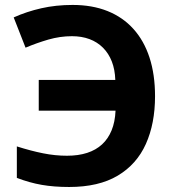

<svg xmlns="http://www.w3.org/2000/svg" viewBox="-20 -744 703 774"><path d="M270 -598.1Q222.2 -598.1 175 -584.5Q127.9 -570.8 83 -551.8L35.2 -673.8Q87.4 -697.3 146.5 -710.7Q205.6 -724.1 272.9 -724.1Q351.6 -724.1 413.3 -699.5Q475.1 -674.8 517.8 -627.4Q560.5 -580.1 582.8 -511.7Q605 -443.4 605 -356Q605 -246.1 568.1 -163.8Q531.2 -81.5 454.6 -35.9Q377.9 9.8 258.8 9.8Q197.3 9.8 148.2 1.2Q99.1 -7.3 47.9 -26.9V-153.8Q105 -135.7 153.6 -126Q202.1 -116.2 250 -116.2Q295.9 -116.2 331.3 -127.7Q366.7 -139.2 391.4 -161.9Q416 -184.6 429.9 -218.5Q443.8 -252.4 445.8 -297.9H136.2V-421.9H444.8Q443.4 -463.9 430.7 -496.3Q418 -528.8 395 -551.8Q372.1 -574.7 340.6 -586.4Q309.1 -598.1 270 -598.1Z"/></svg>

Font: Wonky
Style: Regular
Weight: 400
Designer: Monotype Design Team
Foundry: Monotype Imaging Inc.
Version: Version 3.000